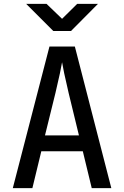

<svg xmlns="http://www.w3.org/2000/svg" viewBox="-20 -970 640 990"><path d="M346 -810 485 -950H378L300 -873L220 -950H115L255 -810ZM147 0 193 -190H407L453 0H554L366 -730H235L46 0ZM266 -491C285 -570 297 -629 300 -649C303 -629 315 -570 334 -490L387 -272H212Z"/></svg>

Font: Tekne LDO Medium
Style: Regular
Weight: 500
Monospace: yes
Designer: Alessio Laiso, Mario Rullo, Paolo Rosset
Foundry: Alessio Laiso
Version: Version 1.000;hotconv 1.0.109;makeotfexe 2.5.65596